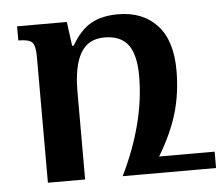

<svg xmlns="http://www.w3.org/2000/svg" viewBox="-42 -549 693 596"><g transform="rotate(-5 304.0 -251.0)"><path d="M608 -51V0H381H317Q395 -160 395 -305Q395 -372 371.5 -403Q348 -434 298 -434Q247 -434 223.5 -393.5Q200 -353 200 -272V0H84V-393Q84 -428 73.5 -438Q63 -448 31 -448V-492H186L196 -417H201Q228 -464 262 -483Q296 -502 346 -502Q423 -502 467.5 -454Q512 -406 512 -313Q512 -242 494 -180.5Q476 -119 435 -51Z"/></g></svg>

Font: Noto Serif Armenian Medium
Style: Regular
Weight: 500
Designer: Monotype Design team
Foundry: Monotype Imaging Inc.
Version: Version 1.000